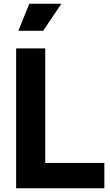

<svg xmlns="http://www.w3.org/2000/svg" viewBox="-20 -1003 587 1023"><path d="M66 0H536V-135H221V-745H66ZM78 -839H210L307 -983H136Z"/></svg>

Font: Plus Jakarta Sans ExtraBold
Style: Regular
Weight: 800
Designer: Gumpita Rahayu
Foundry: Tokotype
Version: Version 2.004; ttfautohint (v1.8.3)